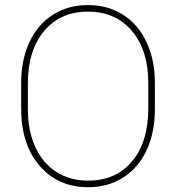

<svg xmlns="http://www.w3.org/2000/svg" viewBox="-20 -741 706 770"><path d="M601.1 -302.2Q601.1 -210 568.1 -138.9Q535.2 -67.9 474.1 -29.1Q413.1 9.8 333.5 9.8Q213.4 9.8 139.2 -75.7Q64.9 -161.1 64.9 -306.2V-408.7Q64.9 -500.5 97.9 -571.8Q130.9 -643.1 192.1 -681.9Q253.4 -720.7 332.5 -720.7Q412.1 -720.7 473.4 -681.9Q534.7 -643.1 567.9 -571.5Q601.1 -500 601.1 -408.7ZM574.7 -409.7Q574.7 -538.6 509.3 -616.5Q443.8 -694.3 332.5 -694.3Q222.7 -694.3 157.2 -616.9Q91.8 -539.6 91.8 -406.2V-302.2Q91.8 -217.3 121.3 -152.1Q150.9 -86.9 205.6 -51.8Q260.3 -16.6 333.5 -16.6Q444.8 -16.6 509.8 -94.2Q574.7 -171.9 574.7 -306.2Z"/></svg>

Font: RobotoDraft Thin
Style: Regular
Weight: 250
Version: Version 2.001153; 2014